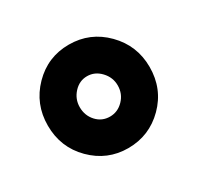

<svg xmlns="http://www.w3.org/2000/svg" viewBox="-81 -818 510 495"><g transform="rotate(-30 174.0 -570.0)"><path d="M173 -416Q236 -416 280.5 -460.5Q325 -505 325 -570Q325 -634 280.5 -679Q236 -724 173 -724Q110 -724 66 -679Q22 -634 22 -570Q22 -505 66.5 -460.5Q111 -416 173 -416ZM173 -630Q196 -630 213 -612Q230 -594 230 -570Q230 -545 213 -527.5Q196 -510 173 -510Q149 -510 133 -527.5Q117 -545 117 -570Q117 -594 133.5 -612Q150 -630 173 -630Z"/></g></svg>

Font: Noto Sans Display Condensed Black
Style: Regular
Weight: 900
Width: 3
Designer: Monotype Design team
Foundry: Monotype Imaging Inc.
Version: 1.000